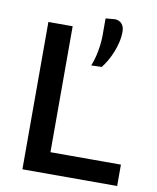

<svg xmlns="http://www.w3.org/2000/svg" viewBox="-87 -848 748 915"><g transform="rotate(10 287.5 -390.5)"><path d="M84.5 0Q84.5 -59 84.5 -113.5Q84.5 -168 84.5 -234.5V-474.5Q84.5 -542.5 84.5 -598Q84.5 -653.5 84.5 -713H202Q202 -653.5 202 -598Q202 -542.5 202 -474.5V-253Q202 -186.5 202 -131.8Q202 -77 202 -18.5L159.5 -103.5H293.5Q348.5 -103.5 390.8 -103.5Q433 -103.5 469 -103.5Q505 -103.5 543 -103.5V0ZM321.5 -544.5Q331.5 -569 337.8 -595.8Q344 -622.5 347 -647.5Q350 -672.5 350 -692.5Q350 -714 350 -735Q350 -756 350 -777L397 -781Q417 -779.5 428.8 -765.8Q440.5 -752 440.5 -728Q440.5 -703 434.5 -677.5Q428.5 -652 418.8 -627.8Q409 -603.5 396.8 -582.5Q384.5 -561.5 372 -546Z"/></g></svg>

Font: Commissioner Thin Medium
Style: Regular
Weight: 500
Version: Version 1.000